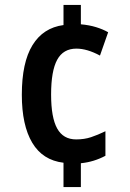

<svg xmlns="http://www.w3.org/2000/svg" viewBox="-20 -744 526 774"><path d="M306 -646Q340 -643 367.5 -634.5Q395 -626 416 -614L383 -520Q331 -548 288 -548Q235 -548 210.5 -503Q186 -458 186 -363Q186 -270 210.5 -226Q235 -182 287 -182Q320 -182 347 -191Q374 -200 405 -215V-116Q358 -91 306 -86V10H236V-88Q152 -98 110 -168.5Q68 -239 68 -362Q68 -492 111 -562Q154 -632 236 -643V-724H306Z"/></svg>

Font: Noto Sans Sinhala Condensed SemiBold
Style: Regular
Weight: 600
Width: 3
Designer: Jelle Bosma - Monotype Design Team
Foundry: Monotype Imaging Inc.
Version: Version 2.006; ttfautohint (v1.8.4.7-5d5b)